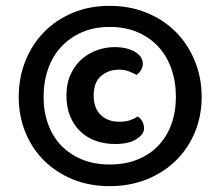

<svg xmlns="http://www.w3.org/2000/svg" viewBox="-20 -634 753 656"><path d="M44 -303Q44 -368 66.5 -425Q89 -482 130 -524Q171 -566 228 -590Q285 -614 355 -614Q424 -614 482 -590Q540 -566 581.5 -524Q623 -482 646 -425Q669 -368 669 -303Q669 -238 646 -182.5Q623 -127 581.5 -86Q540 -45 482 -21.5Q424 2 355 2Q285 2 228 -21.5Q171 -45 130 -86Q89 -127 66.5 -182.5Q44 -238 44 -303ZM355 -542Q302 -542 260.5 -524Q219 -506 189.5 -474.5Q160 -443 144.5 -399Q129 -355 129 -303Q129 -252 144.5 -209.5Q160 -167 189.5 -136.5Q219 -106 260.5 -89Q302 -72 355 -72Q408 -72 450 -89Q492 -106 521 -136.5Q550 -167 565.5 -209.5Q581 -252 581 -303Q581 -355 565.5 -399Q550 -443 521 -474.5Q492 -506 450 -524Q408 -542 355 -542ZM386 -396Q351 -396 325.5 -374.5Q300 -353 300 -308Q300 -264 324.5 -241Q349 -218 387 -218Q410 -218 425 -223.5Q440 -229 451 -236Q472 -221 472 -195Q472 -175 446 -158.5Q420 -142 373 -142Q338 -142 308 -152.5Q278 -163 255.5 -184Q233 -205 220 -236Q207 -267 207 -308Q207 -350 222 -381.5Q237 -413 260.5 -433Q284 -453 313 -463Q342 -473 371 -473Q414 -473 441 -457Q468 -441 468 -416Q468 -405 462 -395Q456 -385 447 -378Q436 -384 421 -390Q406 -396 386 -396Z"/></svg>

Font: Baloo Thambi 2 SemiBold
Style: Regular
Weight: 600
Designer: Aadarsh Rajan and Ek Type
Foundry: Ek Type
Version: Version 1.640;hotconv 1.0.111;makeotfexe 2.5.65597; ttfautoh